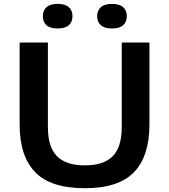

<svg xmlns="http://www.w3.org/2000/svg" viewBox="-20 -959 870 988"><path d="M416.5 9.5Q240.5 9.5 160.8 -73.2Q81 -156 81 -318V-740H226.5V-305.5Q226.5 -202 273.2 -155Q320 -108 416.5 -108Q513 -108 559.8 -155Q606.5 -202 606.5 -305.5V-740H749V-318Q749 -156 669.8 -73.2Q590.5 9.5 416.5 9.5ZM556.5 -812.5Q517.5 -812.5 498.8 -829.2Q480 -846 480 -875.5Q480 -905 498.8 -922Q517.5 -939 556.5 -939Q595 -939 613.8 -922Q632.5 -905 632.5 -875.5Q632.5 -846 613.8 -829.2Q595 -812.5 556.5 -812.5ZM276.5 -812.5Q238 -812.5 219.2 -829.2Q200.5 -846 200.5 -875.5Q200.5 -905 219.2 -922Q238 -939 276.5 -939Q315.5 -939 334.2 -922Q353 -905 353 -875.5Q353 -846 334.2 -829.2Q315.5 -812.5 276.5 -812.5Z"/></svg>

Font: Encode Sans Expanded Expanded SemiBold
Style: Regular
Weight: 600
Width: 7
Designer: Multiple Designers
Foundry: Impallari Type
Version: Version 3.000; ttfautohint (v1.8.3) -l 8 -r 50 -G 200 -x 14 